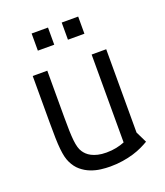

<svg xmlns="http://www.w3.org/2000/svg" viewBox="-119 -698 681 791"><g transform="rotate(-20 221.0 -303.0)"><path d="M402.3 -36.1Q389.2 -28.3 371.8 -20Q354.5 -11.7 332.8 -5.1Q311 1.5 285.2 5.6Q259.3 9.8 229.5 9.8Q210.4 9.8 188.5 7.1Q166.5 4.4 145 -3.9Q123.5 -12.2 105 -27.6Q86.4 -43 74.2 -68.8Q68.8 -80.1 65.4 -94.2Q62 -108.4 59.8 -129.2Q57.6 -149.9 56.9 -178.5Q56.2 -207 56.2 -247.1V-450.2H120.1V-245.1Q120.1 -211.9 120.8 -187Q121.6 -162.1 123.5 -143.8Q125.5 -125.5 129.2 -112.8Q132.8 -100.1 139.2 -90.8Q143.6 -84 151.1 -76.7Q158.7 -69.3 169.9 -63.5Q181.2 -57.6 197 -53.7Q212.9 -49.8 234.4 -49.8Q258.3 -49.8 278.1 -54Q297.9 -58.1 314.5 -64.9V-450.2H378.4V-85ZM183.6 -616.2V-541H111.8V-616.2ZM315.9 -616.2V-541H243.7V-616.2Z"/></g></svg>

Font: Aubrey
Style: Regular
Weight: 400
Designer: Gayaneh Bagdasaryan | Cyreal.org
Foundry: Gayaneh Bagdasaryan | Cyreal.org
Version: Version 1.000